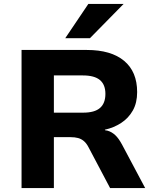

<svg xmlns="http://www.w3.org/2000/svg" viewBox="-20 -960 793 980"><path d="M90 0V-705H423Q547 -705 613.5 -649.5Q680 -594 680 -490Q680 -435 658 -396Q636 -357 598.5 -332.5Q561 -308 515 -298L517 -295L529 -293Q550 -287 568 -270.5Q586 -254 604 -220L721 0H542L431 -210Q421 -229 408 -240Q395 -251 378.5 -255.5Q362 -260 339 -260H255V0ZM255 -385H405Q463 -385 490.5 -409Q518 -433 518 -481Q518 -528 490 -551.5Q462 -575 403 -575H255ZM313 -765 431 -940H611L439 -765Z"/></svg>

Font: Nunito Sans 7pt ExtraBold
Style: Regular
Weight: 800
Designer: Vernon Adams
Foundry: Vernon Adams
Version: Version 3.101;gftools[0.9.27]